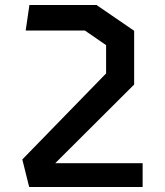

<svg xmlns="http://www.w3.org/2000/svg" viewBox="-20 -750 660 770"><path d="M97 0H552V-95.5H201.5L518 -411V-626.5L367 -730H98L83 -627.5H320.5L405.5 -569V-455.5L69.5 -110.5Z"/></svg>

Font: Monaspace Krypton Medium
Style: Regular
Weight: 500
Designer: Riley Cran & the Lettermatic Team
Foundry: Lettermatic
Version: Version 1.101 (Monaspace Krypton)